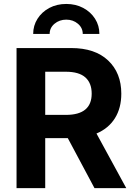

<svg xmlns="http://www.w3.org/2000/svg" viewBox="-20 -977 697 997"><path d="M65.9 0V-727.5H349.6Q473.6 -727.5 541.7 -662.8Q609.9 -598.1 609.9 -490.7Q609.9 -416 576.7 -363Q543.5 -310.1 481 -283.7L635.7 0H470.7L332 -259.8H214.8V0ZM214.8 -380.4H322.3Q456.1 -380.4 456.1 -490.7Q456.1 -545.9 423.1 -575.2Q390.1 -604.5 321.8 -604.5H214.8ZM324.2 -956.5Q373 -956.5 412.1 -935.8Q451.2 -915 473.6 -879.6Q496.1 -844.2 496.1 -800.8H409.7Q409.7 -832.5 384.5 -853.8Q359.4 -875 324.2 -875Q288.6 -875 263.2 -853.8Q237.8 -832.5 237.8 -800.8H152.3Q152.3 -844.2 174.8 -879.6Q197.3 -915 236.1 -935.8Q274.9 -956.5 324.2 -956.5Z"/></svg>

Font: Inter
Style: Bold
Weight: 700
Designer: Rasmus Andersson
Foundry: rsms
Version: Version 4.001;git-9221beed3